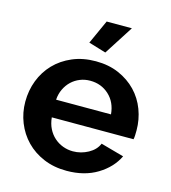

<svg xmlns="http://www.w3.org/2000/svg" viewBox="-110 -819 819 919"><g transform="rotate(15 299.5 -360.0)"><path d="M337 -585 251 -611 305 -730H430ZM304 10Q241 10 190 -11.5Q139 -33 103 -70Q67 -107 47.5 -156Q28 -205 28 -259Q28 -315 47 -364.5Q66 -414 102 -451.5Q138 -489 189.5 -511Q241 -533 305 -533Q369 -533 419.5 -511Q470 -489 505.5 -452Q541 -415 559.5 -366Q578 -317 578 -264Q578 -251 577.5 -239Q577 -227 575 -219H170Q173 -188 185 -164Q197 -140 216 -123Q235 -106 259 -97Q283 -88 309 -88Q349 -88 384.5 -107.5Q420 -127 433 -159L548 -127Q519 -67 455.5 -28.5Q392 10 304 10ZM440 -306Q435 -365 396.5 -400.5Q358 -436 303 -436Q276 -436 252.5 -426.5Q229 -417 211 -400Q193 -383 181.5 -359Q170 -335 168 -306Z"/></g></svg>

Font: IngvarSans
Style: Bold
Weight: 700
Version: Version 3.000